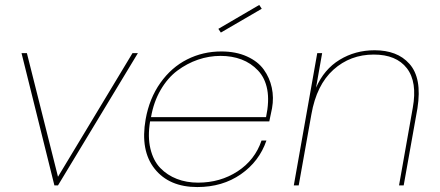

<svg xmlns="http://www.w3.org/2000/svg" viewBox="-20 -757 1796 784"><path d="M67.9 -540H89.8L216.8 -35.2L521 -540H543L216.8 0H202.1Z M880.9 -528.8Q833.5 -528.8 788.6 -513.4Q743.7 -498 704.1 -468.5Q664.6 -439 636 -389.9Q607.4 -340.8 596.7 -278.8H1066.4Q1080.1 -343.8 1071.3 -391.1Q1062.5 -438.5 1033.7 -469Q1004.9 -499.5 966.1 -514.2Q927.2 -528.8 880.9 -528.8ZM1067.9 -183.1Q1038.6 -97.7 963.4 -45.4Q888.2 6.8 785.6 6.8Q670.9 6.8 611.6 -67.6Q552.2 -142.1 574.7 -270Q589.8 -355 634.8 -418.5Q679.7 -481.9 744.1 -514.4Q808.6 -546.9 883.8 -546.9Q943.4 -546.9 988.3 -526.6Q1033.2 -506.3 1057.1 -472.9Q1081.1 -439.5 1089.8 -398.9Q1098.6 -358.4 1090.8 -314.9Q1083 -274.9 1079.6 -261.2H592.8Q582.5 -198.7 594.2 -149.7Q606 -100.6 634.5 -71Q663.1 -41.5 702.4 -26.4Q741.7 -11.2 788.6 -11.2Q879.4 -11.2 950.2 -57.4Q1021 -103.5 1047.9 -183.1ZM1038.6 -736.8 1048.8 -721.2 881.8 -624 871.6 -639.2Z M1609.4 0 1665.5 -316.9Q1684.6 -422.4 1641.4 -478.3Q1598.1 -534.2 1506.3 -534.2Q1410.2 -534.2 1341.3 -472.2Q1272.5 -410.2 1251.5 -290L1199.7 0H1179.7L1275.4 -540H1295.4L1270.5 -398.9Q1303.2 -474.1 1366.9 -512.9Q1430.7 -551.8 1509.8 -551.8Q1555.2 -551.8 1590.8 -538.3Q1626.5 -524.9 1652.1 -496.1Q1677.7 -467.3 1686 -422.4Q1694.3 -377.4 1684.6 -314.9L1628.4 0Z"/></svg>

Font: SVN-Poppins Thin
Style: Italic
Weight: 100
Italic angle: -10°
Designer: Ninad Kale (Devanagari), Jonny Pinhorn (Latin)
Foundry: Indian Type Foundry
Version: Version 3.002 2017